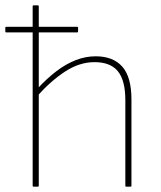

<svg xmlns="http://www.w3.org/2000/svg" viewBox="-31 -703 608 723"><path d="M-8 -581Q-11 -581 -11 -585V-599Q-11 -602 -8 -602H260Q263 -602 263 -599V-585Q263 -581 260 -581H93ZM445 0Q441 0 441 -4V-325Q441 -400 413 -434.5Q385 -469 325 -469Q269 -469 215.5 -434.5Q162 -400 110 -342V-369Q146 -408 181.5 -435Q217 -462 254 -476.5Q291 -491 329 -491Q395 -491 429.5 -452Q464 -413 464 -328V-4Q464 0 460 0ZM96 0Q92 0 92 -4V-679Q92 -683 96 -683H111Q115 -683 115 -679V-4Q115 0 111 0Z"/></svg>

Font: Sofia Sans Thin
Style: Regular
Weight: 250
Designer: Botio Nikoltchev, Ani Petrova
Foundry: lettersoup
Version: Version 4.101